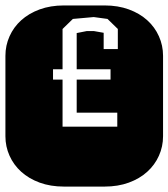

<svg xmlns="http://www.w3.org/2000/svg" viewBox="-22 -689 622 709"><path d="M364.3 -668.9Q413.6 -668.9 453.6 -654.3Q493.7 -639.6 521.7 -614.3Q549.8 -588.9 564.9 -554.9Q580.1 -521 580.1 -482.9V-186Q580.1 -147.9 564.9 -114Q549.8 -80.1 521.7 -54.7Q493.7 -29.3 453.6 -14.6Q413.6 0 364.3 0H213.9Q164.6 0 124.5 -14.6Q84.5 -29.3 56.4 -54.7Q28.3 -80.1 13.2 -114Q-2 -147.9 -2 -186V-482.9Q-2 -521 13.2 -554.9Q28.3 -588.9 56.4 -614.3Q84.5 -639.6 124.5 -654.3Q164.6 -668.9 213.9 -668.9ZM209 -395V-221.2H411.1V-272.9H261.2V-395H386.2V-433.1H261.2V-566.9L297.9 -574.2H325.2L360.8 -567.9V-507.8H413.1V-582L375 -619.1L324.2 -626L247.1 -619.1L209 -582V-433.1H173.8V-395Z"/></svg>

Font: Monofett
Style: Regular
Weight: 400
Designer: vernon adams
Foundry: vernon adams
Version: Version 1.000